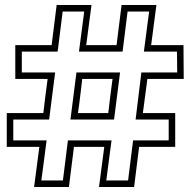

<svg xmlns="http://www.w3.org/2000/svg" viewBox="-20 -733 760 766"><path d="M544 -444H687Q687 -464 686.5 -484.5Q686 -505 686 -527H554L575 -687H489L469 -527H295L316 -687H230L210 -527H67V-444H200L176 -256H33V-173H166L145 -13H231L251 -173H425L404 -13H491L511 -173H653V-256H521ZM550 -282H679V-147H535L515 13H375L396 -147H275L255 13H116L137 -147H7V-282H153Q157 -319 161 -349.5Q165 -380 170 -418H41V-553H186L206 -713H345L324 -553H445L465 -713H604L583 -553H712L713 -418H568ZM261 -256 285 -444H459L435 -256ZM412 -282Q416 -319 420 -349.5Q424 -380 429 -418H308Q306 -399 304 -382.5Q302 -366 300 -350Q298 -334 296 -317.5Q294 -301 291 -282Z"/></svg>

Font: CMG Sans Outline
Style: Outline
Weight: 700
Designer: Julieta Ulanovsky
Foundry: Julieta Ulanovsky
Version: Version 7.200